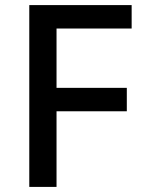

<svg xmlns="http://www.w3.org/2000/svg" viewBox="-20 -734 568 754"><path d="M202 0H95V-714H497V-622H202V-389H478V-297H202Z"/></svg>

Font: Noto Sans Bengali Medium
Style: Regular
Weight: 500
Designer: Jelle Bosma - Monotype Design Team
Foundry: Monotype Imaging Inc.
Version: Version 2.003; ttfautohint (v1.8.4.7-5d5b)